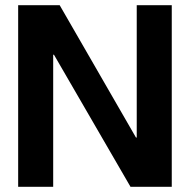

<svg xmlns="http://www.w3.org/2000/svg" viewBox="-20 -720 733 740"><path d="M50 0V-700H210L504 -190H507V-700H642V0H483L188 -509H185V0Z"/></svg>

Font: DM Sans 9pt 36pt
Style: Bold
Weight: 700
Version: Version 4.004;gftools[0.9.30]